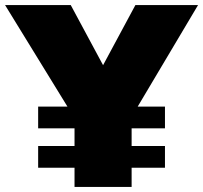

<svg xmlns="http://www.w3.org/2000/svg" viewBox="-25 -740 804 760"><path d="M126 -318H242L-5 -720H255L383 -482L511 -720H759L520 -318H628V-232H496V-162H628V-76H496V0H270V-76H126V-162H270V-232H126Z"/></svg>

Font: Aspekta 1000
Style: Regular
Weight: 1000
Designer: Ivo Dolenc
Version: Version 2.000